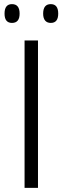

<svg xmlns="http://www.w3.org/2000/svg" viewBox="-20 -910 304 930"><path d="M2 -844Q2 -890 38 -890Q75 -890 75 -844Q75 -799 38 -799Q2 -799 2 -844ZM189 -844Q189 -890 226 -890Q262 -890 262 -844Q262 -799 226 -799Q208 -799 198.5 -810.5Q189 -822 189 -844ZM99 -714H164V0H99Z"/></svg>

Font: OpenSansMMV
Style: Light
Weight: 300
Foundry: Ascender Corporation
Version: Version 4.001